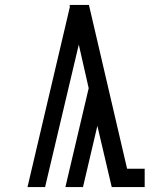

<svg xmlns="http://www.w3.org/2000/svg" viewBox="-20 -755 640 775"><path d="M431 0 373 -247 315 0H244L338 -399L298 -575L162 0H91L262 -727L261 -735H339L493 -74H564V0Z"/></svg>

Font: Iosevka HT Extended
Style: Regular
Weight: 400
Width: 7
Monospace: yes
Designer: Belleve Invis
Foundry: Belleve Invis
Version: Version 32.3.0; ttfautohint (v1.8.4)